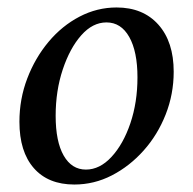

<svg xmlns="http://www.w3.org/2000/svg" viewBox="-20 -482 516 514"><path d="M179 12Q109 12 70.5 -32Q32 -76 32 -156Q32 -217 53 -272Q74 -327 110 -370Q146 -413 193 -437.5Q240 -462 292 -462Q363 -462 404 -416Q445 -370 445 -290Q445 -230 423.5 -175.5Q402 -121 364.5 -79Q327 -37 279.5 -12.5Q232 12 179 12ZM210 -28Q247 -28 278.5 -62Q310 -96 329 -152Q348 -208 348 -275Q348 -344 326 -383Q304 -422 265 -422Q228 -422 197.5 -387.5Q167 -353 148 -296Q129 -239 129 -172Q129 -103 150.5 -65.5Q172 -28 210 -28Z"/></svg>

Font: Petrona Medium
Style: Italic
Weight: 500
Italic angle: -9°
Designer: Ringo R. Seeber
Foundry: Ringo R. Seeber
Version: Version 2.001; ttfautohint (v1.8.3)